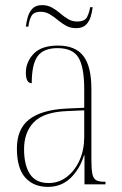

<svg xmlns="http://www.w3.org/2000/svg" viewBox="-20 -720 475 750"><path d="M167 10Q111 10 78.5 -26.5Q46 -63 46 -140Q46 -216 94 -253.5Q142 -291 240 -296L309 -299V-371Q309 -458 286.5 -495Q264 -532 205 -532Q150 -532 127 -500.5Q104 -469 104 -395Q81 -395 81 -436Q81 -478 111.5 -510Q142 -542 207 -542Q274 -542 305.5 -501.5Q337 -461 337 -372V-95Q337 -58 341 -40Q345 -22 356 -16Q367 -10 388 -10H392V0H310V-113H308Q292 -60 256 -25Q220 10 167 10ZM170 -5Q210 -5 241.5 -29.5Q273 -54 291 -94.5Q309 -135 309 -185V-289L240 -286Q150 -282 112 -242.5Q74 -203 74 -137Q74 -75 97 -40Q120 -5 170 -5ZM277 -610Q255 -610 238 -619.5Q221 -629 205.5 -642Q190 -655 174 -664.5Q158 -674 139 -674Q111 -674 102 -656Q93 -638 91 -616H81Q83 -634 88.5 -653.5Q94 -673 107 -686.5Q120 -700 144 -700Q166 -700 183 -690.5Q200 -681 215 -668Q230 -655 246 -645.5Q262 -636 281 -636Q311 -636 320 -653.5Q329 -671 332 -692H342Q340 -673 334 -654Q328 -635 315 -622.5Q302 -610 277 -610Z"/></svg>

Font: Noto Serif Display Condensed Thin
Style: Regular
Weight: 100
Width: 3
Designer: Monotype Design Team
Foundry: Monotype Imaging Inc.
Version: Version 2.009